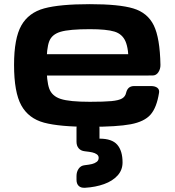

<svg xmlns="http://www.w3.org/2000/svg" viewBox="-20 -593 831 914"><path d="M46.9 -284.2Q46.9 -410.3 81.5 -471.6Q116.2 -532.9 190.5 -553.1Q264.7 -573.2 407.6 -573.2Q546.7 -573.2 614.6 -552.8Q682.5 -532.3 712 -472.3Q741.4 -412.2 743.8 -283.9Q744.1 -264.9 734 -249.3Q723.8 -233.6 706.2 -233.6H631.3Q619.7 -233.6 610.9 -241.3Q602.1 -248.9 597.3 -260.9Q592.6 -272.9 592.6 -285.2Q592.8 -361 577.4 -396.1Q562.1 -431.2 524.9 -442.6Q487.6 -454.1 407.6 -454.1Q310.5 -454.1 268.8 -441.8Q227.1 -429.6 214.4 -396.5Q201.6 -363.4 201.6 -287.1Q201.6 -206.3 214.5 -170.9Q227.4 -135.5 269.1 -122Q310.7 -108.4 407.6 -108.4Q475.3 -108.4 510.3 -111.7Q545.2 -115 561 -124.2Q576.8 -133.3 580.6 -152.1Q584.7 -168.1 594 -175.7Q603.4 -183.4 619.7 -183.4H698.1Q718 -183.4 728.7 -175.2Q739.4 -167 737.2 -152.1Q726.1 -80.7 696.5 -47.2Q667 -13.8 602.3 -1.5Q537.7 10.7 407.6 10.7Q263.5 10.7 189.7 -9.1Q115.9 -29 81.4 -91.4Q46.9 -153.8 46.9 -284.2ZM125.9 -335H679.3Q694.6 -335 703.1 -329.7Q711.6 -324.4 715 -313.7Q718.4 -303 718.4 -284.2Q718.4 -278.2 718 -271.2Q717.7 -256.6 715 -249Q712.3 -241.4 705.3 -237.4Q698.2 -233.4 685.2 -233.4H125.9Q110.5 -233.4 102.1 -238.7Q93.6 -243.9 90.2 -254.6Q86.8 -265.3 86.8 -284.2Q86.8 -303 90.2 -313.7Q93.6 -324.4 102.1 -329.7Q110.5 -335 125.9 -335ZM382.8 193.5Q405.6 190.9 418.1 187.8Q430.6 184.8 440.1 177.7Q449.7 170.7 449.7 158.3Q449.7 147.9 440.9 141.6Q432 135.3 419.3 132.4Q406.6 129.6 383.8 127.1Q364.8 125.1 354.5 112.9Q344.2 100.8 344.2 81.6V18.2Q344.2 -0.9 352.3 -10.9Q360.4 -20.9 375.5 -20.9H422.4Q437.5 -20.9 445.6 -10.9Q453.6 -0.9 453.6 18.2V67Q513.5 67 538.4 96.2Q563.4 125.4 563.4 180.3Q563.4 216.4 539.7 242.5Q516 268.7 475.5 283.3Q435 297.9 384.8 300.9Q365.2 302.1 354.7 292Q344.2 282 344.2 262.8V244.7Q344.2 225 354.4 210.2Q364.6 195.4 382.8 193.5Z"/></svg>

Font: Gyrochrome
Style: Regular
Weight: 400
Designer: David Moles
Foundry: David Moles
Version: Version 1.005;Glyphs 3.2.3 (3260)